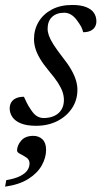

<svg xmlns="http://www.w3.org/2000/svg" viewBox="-42 -484 398 754"><path d="M52 -104Q57 -93 62.8 -81Q68.5 -69 80.5 -51.5Q92.5 -33.5 104.5 -27Q116.5 -20.5 129.5 -20.5Q153 -20.5 171 -28.8Q189 -37 199 -53Q209 -69 209 -91.5Q209 -106.5 203.8 -122.5Q198.5 -138.5 185.8 -158.5Q173 -178.5 150 -205.5Q127.5 -232.5 114.8 -254.2Q102 -276 96.8 -294.5Q91.5 -313 91.5 -330.5Q91.5 -367.5 109.5 -398Q127.5 -428.5 161.2 -446.5Q195 -464.5 241.5 -464.5Q275.5 -464.5 296.5 -456Q317.5 -447.5 327 -433.2Q336.5 -419 336.5 -400.5Q336.5 -388 330.8 -378.2Q325 -368.5 313.5 -363Q302 -357.5 284.5 -357.5Q282 -369.5 276.5 -379.5Q271 -389.5 260 -404.5Q249 -419.5 236.5 -426.8Q224 -434 210.5 -434Q180 -434 162.5 -417.5Q145 -401 145 -371Q145 -358.5 150.2 -343.8Q155.5 -329 168 -309.2Q180.5 -289.5 202.5 -261Q224.5 -233.5 237.5 -210.8Q250.5 -188 256.2 -168.8Q262 -149.5 262 -131.5Q262 -91 240.8 -59Q219.5 -27 183 -8.5Q146.5 10 100 10Q63.5 10 40.5 0.8Q17.5 -8.5 6.8 -24.2Q-4 -40 -4 -58Q-4 -72 2.5 -82.5Q9 -93 21.5 -98.5Q34 -104 52 -104ZM25 107Q25 87.5 41 68.5Q57 49.5 89 49.5Q110.5 49.5 124.8 63.2Q139 77 139 104.5Q139 135 122.2 165.2Q105.5 195.5 70 218.2Q34.5 241 -22 249L-17.5 223.5Q17.5 217.5 37.5 207.2Q57.5 197 65.8 184.2Q74 171.5 74 158Q74 143 61.8 134.8Q49.5 126.5 37.2 120.5Q25 114.5 25 107Z"/></svg>

Font: Newsreader 36pt
Style: Italic
Weight: 400
Italic angle: -17°
Designer: Hugues Gentile
Foundry: Production Type
Version: Version 1.003